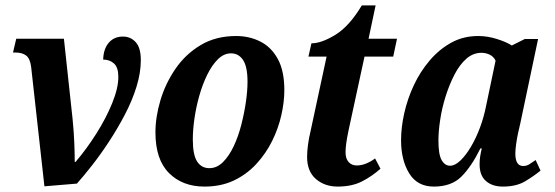

<svg xmlns="http://www.w3.org/2000/svg" viewBox="-20 -679 2049 709"><path d="M95 -432Q91 -463 76.5 -474Q62 -485 37 -485H28L40 -536H216L248 -240Q253 -190 254.5 -148Q256 -106 256 -81H259Q300 -129 336 -186Q372 -243 394.5 -298.5Q417 -354 417 -395Q417 -430 401 -444.5Q385 -459 361 -459Q362 -498 381.5 -521Q401 -544 434 -544Q462 -544 481 -523.5Q500 -503 500 -457Q500 -410 484 -358.5Q468 -307 441 -255.5Q414 -204 382.5 -156Q351 -108 320 -68.5Q289 -29 264 -1L144 9Z M735 10Q654 10 604 -40Q554 -90 554 -190Q554 -247 572.5 -309Q591 -371 628 -425Q665 -479 721 -512.5Q777 -546 852 -546Q901 -546 941.5 -525.5Q982 -505 1006 -461Q1030 -417 1030 -346Q1030 -303 1019 -254Q1008 -205 985 -158.5Q962 -112 926.5 -73.5Q891 -35 843.5 -12.5Q796 10 735 10ZM753 -58Q781 -58 803.5 -80.5Q826 -103 843 -139Q860 -175 871 -218Q882 -261 888 -302.5Q894 -344 894 -377Q894 -433 877.5 -457.5Q861 -482 833 -482Q807 -482 785 -460.5Q763 -439 745.5 -403.5Q728 -368 716 -325.5Q704 -283 698 -241Q692 -199 692 -164Q692 -107 708 -82.5Q724 -58 753 -58Z M1227 10Q1179 10 1146.5 -18Q1114 -46 1114 -100Q1114 -120 1117.5 -145.5Q1121 -171 1126 -191L1186 -470H1119L1130 -519Q1167 -519 1218.5 -550.5Q1270 -582 1316 -659H1367L1341 -536H1446L1432 -470H1326L1267 -197Q1256 -145 1256 -117Q1256 -93 1267.5 -80.5Q1279 -68 1297 -68Q1315 -68 1333 -75.5Q1351 -83 1365 -94L1385 -56Q1355 -29 1317.5 -9.5Q1280 10 1227 10Z M1582 10Q1521 10 1491 -39Q1461 -88 1461 -161Q1461 -209 1473 -262Q1485 -315 1508.5 -365Q1532 -415 1567 -456Q1602 -497 1646.5 -521.5Q1691 -546 1746 -546Q1780 -546 1815 -535Q1850 -524 1870 -511L1918 -535H1967L1901 -222Q1898 -210 1893.5 -189.5Q1889 -169 1886 -147.5Q1883 -126 1883 -112Q1883 -66 1912 -66Q1924 -66 1934 -72Q1944 -78 1958 -88L1976 -49Q1953 -30 1920 -10Q1887 10 1837 10Q1798 10 1774.5 -10.5Q1751 -31 1751 -72Q1751 -87 1753 -100.5Q1755 -114 1759 -131H1754Q1721 -64 1684 -27Q1647 10 1582 10ZM1642 -67Q1660 -67 1680 -86Q1700 -105 1719 -137Q1738 -169 1752.5 -208Q1767 -247 1775 -288L1810 -455Q1803 -470 1788.5 -477Q1774 -484 1758 -484Q1727 -484 1702 -462Q1677 -440 1658 -403Q1639 -366 1625.5 -323Q1612 -280 1605.5 -237Q1599 -194 1599 -160Q1599 -108 1611 -87.5Q1623 -67 1642 -67Z"/></svg>

Font: Noto Serif Condensed
Style: Bold Italic
Weight: 700
Width: 3
Italic angle: -12°
Designer: Monotype Design Team
Foundry: Monotype Imaging Inc.
Version: Version 2.014